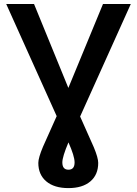

<svg xmlns="http://www.w3.org/2000/svg" viewBox="-20 -731 688 964"><path d="M150.9 -710.9 323.2 -289.6 497.1 -710.9H636.7L382.3 -146L451.2 8.8Q473.1 61.5 473.1 86.9Q473.1 146.5 433.6 179.9Q394 213.4 323.7 213.4Q252.4 213.4 212.4 179.7Q172.4 146 172.4 86.9Q172.4 61.5 195.8 5.9L264.6 -147.9L11.2 -710.9ZM354.5 84.5Q354.5 52.7 323.7 -16.1Q293 56.2 293 84.5Q293 121.1 323.7 121.1Q354.5 121.1 354.5 84.5Z"/></svg>

Font: Roboto Medium
Style: Regular
Weight: 500
Designer: Google
Version: Version 2.134; 2016; ttfautohint (v1.6)